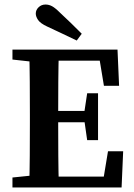

<svg xmlns="http://www.w3.org/2000/svg" viewBox="-20 -828 591 848"><path d="M35 0V-44L162 -57H174V0ZM109 0Q111 -69 111.5 -140.5Q112 -212 112 -285V-323Q112 -395 111.5 -466.5Q111 -538 109 -609H240Q238 -539 237.5 -467.5Q237 -396 237 -323V-292Q237 -215 237.5 -143Q238 -71 240 0ZM174 0V-48H466L434 -21L457 -160H524L517 0ZM174 -288V-338H379V-288ZM365 -209 351 -307V-323L365 -416H413V-209ZM35 -565V-609H174V-551H162ZM439 -449 416 -588 448 -560H174V-609H499L506 -449ZM341 -679 319 -649Q287 -664 254 -680Q221 -696 188 -711Q158 -725 148 -740Q138 -755 138 -768Q138 -784 150.5 -796Q163 -808 181 -808Q196 -808 210 -800.5Q224 -793 245 -772Q269 -750 293 -726.5Q317 -703 341 -679Z"/></svg>

Font: Lisu Bosa ExtraBold
Style: Regular
Weight: 800
Designer: David Morse, Annie Olsen, Victor Gaultney, Frank Grießhammer (Latin)
Foundry: SIL International
Version: Version 2.000